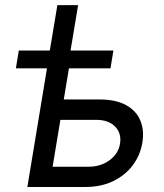

<svg xmlns="http://www.w3.org/2000/svg" viewBox="-20 -748 656 768"><path d="M43.5 -474.6 55.2 -545.9H433.6L421.9 -474.6ZM179.2 -545.9 209.5 -727.5H292.5L262.2 -545.9ZM221.7 -350.1H378.4Q443.4 -350.1 484.1 -327.6Q524.9 -305.2 541.3 -266.1Q557.6 -227.1 549.3 -176.8Q541 -127 511 -86.9Q481 -46.9 432.6 -23.4Q384.3 0 320.3 0H89.4L179.7 -545.9H267.6L190.4 -81.1H333.5Q383.3 -81.1 418.5 -107.2Q453.6 -133.3 460 -172.9Q466.8 -214.8 440.4 -241.7Q414.1 -268.6 364.7 -268.6H207.5Z"/></svg>

Font: Inter Variable
Style: Italic
Weight: 400
Italic angle: -9.39999°
Designer: Rasmus Andersson
Foundry: rsms
Version: Version 4.001;git-9221beed3